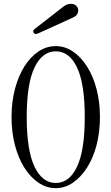

<svg xmlns="http://www.w3.org/2000/svg" viewBox="-20 -970 580 999"><path d="M270 9Q222 9 180 -19.5Q138 -48 106.5 -98Q75 -148 57.5 -215.5Q40 -283 40 -361Q40 -439 57.5 -506Q75 -573 106.5 -623.5Q138 -674 180 -702Q222 -730 270 -730Q318 -730 359.5 -702Q401 -674 433 -623.5Q465 -573 482.5 -506Q500 -439 500 -361Q500 -283 482.5 -215.5Q465 -148 433 -98Q401 -48 359.5 -19.5Q318 9 270 9ZM270 -18Q341 -18 381 -103Q421 -188 421 -361Q421 -534 381 -618.5Q341 -703 270 -703Q200 -703 159.5 -618.5Q119 -534 119 -361Q119 -188 159.5 -103Q200 -18 270 -18ZM178 -796Q161 -789 155 -800Q148 -811 164 -822L308 -934Q318 -942 327 -946Q336 -950 349 -950Q367 -950 377 -939.5Q387 -929 387 -917Q387 -904 380.5 -894.5Q374 -885 356 -877Z"/></svg>

Font: Instrument Serif
Style: Regular
Weight: 400
Designer: Rodrigo Fuenzalida
Foundry: fragTYPE
Version: Version 1.000; ttfautohint (v1.8.4.7-5d5b);gftools[0.9.27]